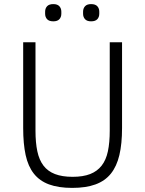

<svg xmlns="http://www.w3.org/2000/svg" viewBox="-20 -904 708 936"><path d="M153 -698V-267Q153 -209 162 -166.5Q171 -124 192 -96.5Q213 -69 248 -55.5Q283 -42 334 -42Q385 -42 419.5 -55.5Q454 -69 475.5 -96.5Q497 -124 506 -166.5Q515 -209 515 -267V-698H575V-280Q575 -203 562 -148Q549 -93 520.5 -57.5Q492 -22 445.5 -5Q399 12 332 12Q265 12 219 -5Q173 -22 145 -57.5Q117 -93 105 -148Q93 -203 93 -280V-698ZM240 -800Q219 -800 209.5 -810.5Q200 -821 200 -837V-847Q200 -863 209.5 -873.5Q219 -884 240 -884Q260 -884 269.5 -873.5Q279 -863 279 -847V-837Q279 -821 269.5 -810.5Q260 -800 240 -800ZM424 -800Q404 -800 394.5 -810.5Q385 -821 385 -837V-847Q385 -863 394.5 -873.5Q404 -884 424 -884Q445 -884 454.5 -873.5Q464 -863 464 -847V-837Q464 -821 454.5 -810.5Q445 -800 424 -800Z"/></svg>

Font: IBM Plex Thai Light
Style: Regular
Weight: 300
Designer: Mike Abbink, Paul van der Laan, Pieter van Rosmalen, Ben Mitchell, Mark Frömberg
Foundry: Bold Monday
Version: Version 1.0